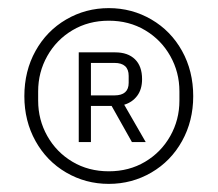

<svg xmlns="http://www.w3.org/2000/svg" viewBox="-20 -766 536 473"><path d="M40 -529Q40 -591 67.5 -640.5Q95 -690 143 -718Q191 -746 248 -746Q305 -746 353 -718Q401 -690 428.5 -640.5Q456 -591 456 -529Q456 -468 428.5 -418.5Q401 -369 353 -341Q305 -313 248 -313Q191 -313 143 -341Q95 -369 67.5 -418.5Q40 -468 40 -529ZM422 -518V-541Q422 -588 399.5 -628Q377 -668 337.5 -691.5Q298 -715 248 -715Q198 -715 158.5 -691.5Q119 -668 96.5 -628Q74 -588 74 -541V-518Q74 -471 96.5 -431Q119 -391 158.5 -367.5Q198 -344 248 -344Q298 -344 337.5 -367.5Q377 -391 399.5 -431Q422 -471 422 -518ZM174 -416V-637H264Q295 -637 312.5 -620Q330 -603 330 -571Q330 -546 318 -530Q306 -514 286 -508L339 -416H305L255 -505H204V-416ZM262 -531Q297 -531 297 -562V-579Q297 -611 262 -611H204V-531Z"/></svg>

Font: IBM Plex Sans JP Light
Style: Regular
Weight: 300
Designer: Mike Abbink; Paul van der Laan; Pieter van Rosmalen; Wujin Sim; Yejin Wi; Jinhee Kim; Boomi Park; Yona Kim; Kichan Ma
Foundry: Sandoll Inc.
Version: Version 1.002